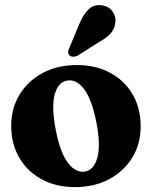

<svg xmlns="http://www.w3.org/2000/svg" viewBox="-20 -732 604 763"><path d="M285 -473.5Q361 -473.5 418.2 -442.5Q475.5 -411.5 507.2 -356.5Q539 -301.5 539 -229.5Q539 -160.5 506 -106.2Q473 -52 414.2 -20.2Q355.5 11.5 278.5 11.5Q202.5 11.5 145.5 -19.5Q88.5 -50.5 56.5 -105.5Q24.5 -160.5 24.5 -232.5Q24.5 -301 57.5 -355.5Q90.5 -410 149.2 -441.8Q208 -473.5 285 -473.5ZM319 -50.5Q354 -57.5 367.2 -106.8Q380.5 -156 363 -246Q345 -337 314 -378Q283 -419 245.5 -411.5Q210.5 -405 197.2 -356Q184 -307 201.5 -216Q219 -125 250.5 -84.2Q282 -43.5 319 -50.5ZM295.5 -637.5Q311 -674 331.5 -694.5Q352 -715 384 -711Q413 -707 427.5 -686Q442 -665 438.5 -642Q435.5 -616.5 419.2 -598.8Q403 -581 373 -564.5L288 -510.5Q279.5 -506.5 270.5 -506.5Q261.5 -506.5 256 -512.5Q249.5 -519 250.8 -527Q252 -535 256.5 -544Z"/></svg>

Font: Fraunces 72pt S050
Style: Bold
Weight: 700
Version: Version 1.000; ttfautohint (v1.8.3)